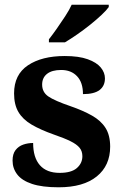

<svg xmlns="http://www.w3.org/2000/svg" viewBox="-20 -786 521 816"><path d="M229.1 10Q159.4 10 116.3 -4.3Q73.2 -18.6 53.3 -44.5Q33.4 -70.3 33.4 -103.5Q33.4 -131.7 46.1 -148.2Q58.9 -164.6 78.9 -171.5Q98.9 -178.3 120.8 -178.3Q120.8 -116.5 149.5 -83.9Q178.2 -51.3 233.4 -51.3Q283.5 -51.3 306.8 -71.9Q330.1 -92.5 330.1 -122Q330.1 -143.6 318.1 -158.1Q306.2 -172.7 279.7 -185.8Q253.2 -199 208.8 -214.2Q152 -234.3 114.4 -256.4Q76.9 -278.5 58.3 -309.9Q39.8 -341.3 39.8 -388.9Q39.8 -469.1 98.9 -508.5Q157.9 -547.9 255.1 -547.9Q315.3 -547.9 353 -534.2Q390.7 -520.6 408.4 -499Q426 -477.4 426 -453Q426 -420.8 403.2 -403.4Q380.3 -386 332.6 -386Q332.6 -435.5 307.5 -462Q282.4 -488.6 240.2 -488.6Q200.8 -488.6 179.9 -472.1Q159.1 -455.7 159.1 -426.5Q159.1 -394.3 185.3 -376.2Q211.5 -358 280.2 -334.5Q333.8 -315.9 371.4 -294.5Q409.1 -273.1 428.6 -242.1Q448.2 -211 448.2 -162.7Q448.2 -82.3 391.3 -36.2Q334.4 10 229.1 10ZM187.9 -619Q202.9 -638 221.2 -664Q239.5 -690 257.1 -717Q274.7 -744 284.7 -766H442.2V-756Q433.2 -743 412 -723Q390.8 -703 363.4 -681Q335.9 -659 307.7 -639.5Q279.5 -620 256 -606H187.9Z"/></svg>

Font: Noto Serif Telugu
Style: Regular
Weight: 400
Designer: Jelle Bosma - Monotype Design Team
Foundry: Monotype Imaging Inc.
Version: Version 2.003